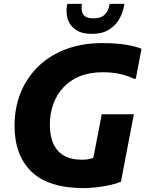

<svg xmlns="http://www.w3.org/2000/svg" viewBox="-20 -953 752 985"><path d="M54.6 -308.6Q54.6 -397.5 84.7 -474.1Q114.9 -550.7 173.1 -608.9Q231.3 -667 315.4 -699.5Q399.4 -732 507.2 -732Q551.2 -732 588.5 -728.4Q625.8 -724.7 655.6 -718.1Q685.3 -711.4 706 -702.8L676.8 -549.2H666Q644.3 -561.1 603.2 -571.7Q562 -582.4 507.8 -582.4Q440.5 -582.4 389.7 -561.9Q338.9 -541.4 304.9 -504.4Q270.8 -467.5 253.3 -418.6Q235.8 -369.8 235.8 -312.8Q235.8 -257.2 253.1 -217.2Q270.3 -177.1 306.9 -155.4Q343.5 -133.6 401.4 -133.6Q429 -133.6 452.1 -140.9Q475.2 -148.2 490.1 -162.8L444.8 -70.2L502 -366.8H666.6L600.6 -21.2Q576.2 -10.6 542.8 -3.3Q509.3 4 474.1 8Q438.8 12 410.2 12Q229.9 12 142.2 -71.8Q54.6 -155.5 54.6 -308.6ZM451.5 -779.2Q399.1 -779.2 368.2 -800.6Q337.3 -822.1 326.9 -857.2Q316.5 -892.4 325.2 -933.2H400.4Q393.9 -897.2 407.7 -878Q421.4 -858.8 458.3 -858.8Q498.2 -858.8 517.4 -878Q536.6 -897.2 542.8 -933.2H618Q612.7 -893.2 593.6 -858.2Q574.4 -823.2 539.5 -801.2Q504.5 -779.2 451.5 -779.2Z"/></svg>

Font: Kufam
Style: Italic
Weight: 400
Italic angle: -11°
Designer: Artur Schmal
Foundry: Original Type
Version: Version 1.301; ttfautohint (v1.8.3)